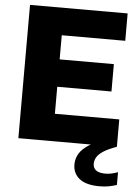

<svg xmlns="http://www.w3.org/2000/svg" viewBox="-63 -788 768 1062"><g transform="rotate(5 321.5 -257.0)"><path d="M60 0V-740H602V-588H249.5V-152H607V0ZM172.5 -302V-454H550.5V-302ZM530.5 226Q455 226 418.2 196.5Q381.5 167 381.5 117.5Q381.5 85.5 398 57.5Q414.5 29.5 452.8 5.5Q491 -18.5 557 -38.5L607 0Q559.5 17 533.5 34Q507.5 51 497.5 68.5Q487.5 86 487.5 104.5Q487.5 127.5 504 140.5Q520.5 153.5 557.5 153.5Q571.5 153.5 588.2 150.2Q605 147 625.5 139.5V210.5Q605 217 582 221.5Q559 226 530.5 226Z"/></g></svg>

Font: Encode Sans Condensed Thin ExtraBold
Style: Regular
Weight: 800
Version: Version 3.002